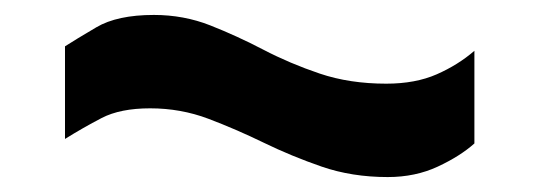

<svg xmlns="http://www.w3.org/2000/svg" viewBox="-20 -433 722 257"><path d="M615 -241Q596 -224 566 -210Q536 -196 499 -196Q451 -196 410.5 -210Q370 -224 333 -242Q296 -260 259 -274Q222 -288 181 -288Q141 -288 116 -275Q91 -262 67 -247V-371Q81 -380 109 -396.5Q137 -413 186 -413Q226 -413 261.5 -399Q297 -385 332.5 -366.5Q368 -348 408 -334.5Q448 -321 497 -321Q536 -321 564.5 -333.5Q593 -346 615 -365Z"/></svg>

Font: Georama ExtraExtended SemiBold
Style: Regular
Weight: 600
Width: 8
Designer: Jean-Baptiste Levee
Foundry: Production Type
Version: Version 1.000